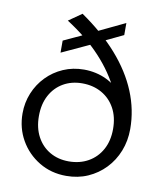

<svg xmlns="http://www.w3.org/2000/svg" viewBox="-84 -803 748 886"><g transform="rotate(10 290.0 -360.0)"><path d="M286 15Q215 15 158.8 -19Q102.5 -53 70.2 -109.5Q38 -166 38 -234.5Q38 -285 56.5 -330Q75 -375 108.2 -409.2Q141.5 -443.5 186.2 -463Q231 -482.5 283.5 -482.5Q311.5 -482.5 338.5 -476.5Q365.5 -470.5 389.5 -458.8Q413.5 -447 434 -430.5L432.5 -412Q414 -451 388.5 -488.2Q363 -525.5 330 -561Q297 -596.5 256.8 -629.2Q216.5 -662 169.5 -692L231 -735Q332.5 -665 401.2 -586.8Q470 -508.5 505 -423.5Q540 -338.5 540 -249Q540 -193.5 521 -145.5Q502 -97.5 467.5 -61.5Q433 -25.5 387 -5.2Q341 15 286 15ZM286 -53Q337.5 -53 377.2 -75.5Q417 -98 439.5 -139Q462 -180 462 -235.5Q462 -291.5 439.5 -332.5Q417 -373.5 377.2 -396Q337.5 -418.5 286 -418.5Q236 -418.5 197.2 -396Q158.5 -373.5 136.5 -332.5Q114.5 -291.5 114.5 -235.5Q114.5 -180 136.5 -139Q158.5 -98 197.2 -75.5Q236 -53 286 -53ZM162 -540.5V-597L303.5 -662.5V-664L437.5 -728V-671.5L303.5 -607.5V-606Z"/></g></svg>

Font: Geologica Cursive ExtraLight
Style: Regular
Weight: 250
Designer: Sindre Bremnes, Frode Helland
Foundry: Monokrom Skriftforlag AS
Version: Version 1.010;gftools[0.9.28]